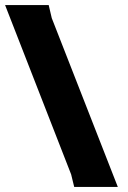

<svg xmlns="http://www.w3.org/2000/svg" viewBox="-100 -653 502 753"><path d="M191 80 179 31 -80 -633H91L103 -582L362 80Z"/></svg>

Font: Gold Bold
Style: Regular
Weight: 400
Designer: jaiki
Version: Version 1.000